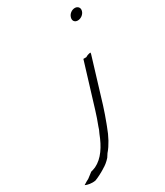

<svg xmlns="http://www.w3.org/2000/svg" viewBox="-267 -735 823 960"><g transform="rotate(-30 144.5 -255.0)"><path d="M-68 137C-56 143 -33 148 -10 144C7 138 32 125 53 112L54 111C67 104 83 92 98 75C102 69 106 63 111 55V54H112C136 26 158 -14 175 -61L180 -74C191 -104 202 -133 211 -163L287 -413C288 -417 289 -420 288 -423C278 -422 266 -418 259 -413H242L165 -161C157 -135 148 -108 138 -83L134 -71C133 -69 133 -66 129 -59L124 -48C101 12 69 63 21 86C10 91 4 92 -6 95L-36 118C-36 118 -42 122 -49 125L-62 133C-64 134 -66 135 -68 137ZM292 -625C286 -607 296 -593 314 -593C332 -593 350 -606 355 -623C361 -641 349 -655 332 -655C314 -655 297 -642 292 -625Z"/></g></svg>

Font: SolarCharger
Style: 152
Weight: 100
Designer: Mew Too
Foundry: Cannot Into Space Fonts/KineticPlasma Fonts
Version: Version 1.100